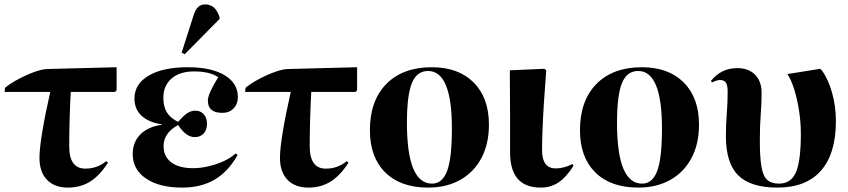

<svg xmlns="http://www.w3.org/2000/svg" viewBox="-20 -837 3849 871"><path d="M288 14Q227 14 193 -21.5Q159 -57 159 -121Q159 -161 171.5 -237.5Q184 -314 208 -420H1L3 -439Q29 -460 66 -479.5Q103 -499 138.5 -511.5Q174 -524 198 -524L509 -532V-427L501 -420H301Q298 -368 296 -300.5Q294 -233 294 -173Q294 -72 367 -72Q421 -72 462 -106L470 -99Q432 -40 388.5 -13Q345 14 288 14Z M806 14Q703 14 642.5 -27Q582 -68 582 -138Q582 -192 616.5 -227Q651 -262 714 -271V-273Q654 -282 622 -312Q590 -342 590 -390Q590 -456 654.5 -494Q719 -532 832 -532Q938 -532 998.5 -496Q1059 -460 1059 -397Q1059 -365 1039.5 -345Q1020 -325 989 -325Q923 -325 923 -380Q923 -396 933.5 -420Q944 -444 970 -487Q931 -513 860 -513Q795 -513 758 -480.5Q721 -448 721 -393Q721 -354 736.5 -328Q752 -302 788 -284Q812 -312 829.5 -323.5Q847 -335 866 -335Q890 -335 904.5 -318.5Q919 -302 919 -276Q919 -248 904 -231.5Q889 -215 863 -215Q824 -215 788 -270Q722 -234 722 -174Q722 -127 757 -100.5Q792 -74 856 -74Q890 -74 927.5 -83Q965 -92 997 -107Q1029 -122 1049 -141L1058 -134Q1015 -58 953.5 -22Q892 14 806 14ZM818 -591 804 -598 857 -764Q866 -793 878.5 -805Q891 -817 911 -817Q958 -817 976 -759V-751Z M1379 14Q1318 14 1284 -21.5Q1250 -57 1250 -121Q1250 -161 1262.5 -237.5Q1275 -314 1299 -420H1092L1094 -439Q1120 -460 1157 -479.5Q1194 -499 1229.5 -511.5Q1265 -524 1289 -524L1600 -532V-427L1592 -420H1392Q1389 -368 1387 -300.5Q1385 -233 1385 -173Q1385 -72 1458 -72Q1512 -72 1553 -106L1561 -99Q1523 -40 1479.5 -13Q1436 14 1379 14Z M1922 14Q1797 14 1727.5 -55Q1658 -124 1658 -246Q1658 -380 1732.5 -456Q1807 -532 1939 -532Q2060 -532 2129 -462.5Q2198 -393 2198 -272Q2198 -184 2164 -120Q2130 -56 2068 -21Q2006 14 1922 14ZM1940 -4Q1987 -4 2008.5 -62Q2030 -120 2030 -254Q2030 -515 1922 -515Q1871 -515 1848.5 -460Q1826 -405 1826 -280Q1826 -4 1940 -4Z M2433 14Q2294 14 2294 -145Q2294 -168 2294 -209.5Q2294 -251 2294 -300Q2294 -349 2293.5 -395.5Q2293 -442 2293 -475.5Q2293 -509 2293 -518L2450 -525L2458 -518Q2452 -443 2447.5 -371.5Q2443 -300 2441 -243.5Q2439 -187 2439 -156Q2439 -73 2501 -73Q2538 -73 2577 -93L2582 -85Q2548 -32 2513 -9Q2478 14 2433 14Z M2875 14Q2750 14 2680.5 -55Q2611 -124 2611 -246Q2611 -380 2685.5 -456Q2760 -532 2892 -532Q3013 -532 3082 -462.5Q3151 -393 3151 -272Q3151 -184 3117 -120Q3083 -56 3021 -21Q2959 14 2875 14ZM2893 -4Q2940 -4 2961.5 -62Q2983 -120 2983 -254Q2983 -515 2875 -515Q2824 -515 2801.5 -460Q2779 -405 2779 -280Q2779 -4 2893 -4Z M3507 14Q3385 14 3329 -41.5Q3273 -97 3273 -219Q3273 -274 3277 -321Q3281 -368 3281 -421Q3281 -450 3273 -462Q3265 -474 3246 -474Q3238 -474 3227.5 -470.5Q3217 -467 3210 -463L3205 -470Q3252 -528 3324 -528Q3376 -528 3405.5 -498Q3435 -468 3435 -415Q3435 -366 3431 -318Q3427 -270 3427 -198Q3427 -122 3434.5 -79.5Q3442 -37 3461 -20.5Q3480 -4 3514 -4Q3568 -4 3590.5 -55Q3613 -106 3613 -229Q3613 -282 3605 -334Q3597 -386 3583.5 -430Q3570 -474 3552 -501L3701 -525L3708 -518Q3737 -479 3754.5 -417Q3772 -355 3772 -288Q3772 -140 3704.5 -63Q3637 14 3507 14Z"/></svg>

Font: Literata 72pt
Style: Bold
Weight: 700
Designer: Latin by Veronika Burian and Jose Scaglione. Greek by Irene Vlachou. Cyrillic by Vera Evstafieva.
Foundry: TypeTogether
Version: Version 3.002